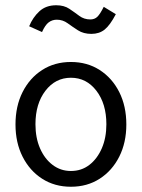

<svg xmlns="http://www.w3.org/2000/svg" viewBox="-20 -703 540 731"><path d="M250 8Q188 8 140.5 -22.5Q93 -53 66 -106.5Q39 -160 39 -229Q39 -299 66 -352.5Q93 -406 140.5 -436.5Q188 -467 250 -467Q312 -467 359.5 -436.5Q407 -406 434 -352.5Q461 -299 461 -229Q461 -160 434 -106.5Q407 -53 359.5 -22.5Q312 8 250 8ZM250 -52Q290 -52 320 -75Q350 -98 367.5 -138Q385 -178 385 -230Q385 -308 347 -357.5Q309 -407 250 -407Q191 -407 153 -357.5Q115 -308 115 -230Q115 -178 132.5 -138Q150 -98 180.5 -75Q211 -52 250 -52ZM375 -677 421 -649Q399 -607 378.5 -590.5Q358 -574 328 -574Q298 -574 277 -587.5Q256 -601 237.5 -614.5Q219 -628 196 -628Q179 -628 165.5 -618Q152 -608 140 -581L91 -603Q105 -637 130 -660Q155 -683 194 -683Q224 -683 244 -669.5Q264 -656 282 -642.5Q300 -629 324 -629Q340 -629 350.5 -639Q361 -649 375 -677Z"/></svg>

Font: Ligconsolata
Style: Regular
Weight: 400
Monospace: yes
Designer: Raph Levien, Cyreal, Brenton Simpson
Foundry: Raph Levien, Cyreal, Google
Version: Version 3.001; ttfautohint (v1.8.2.53-6de2)